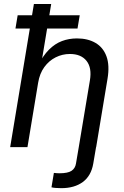

<svg xmlns="http://www.w3.org/2000/svg" viewBox="-20 -748 631 976"><path d="M291.5 208.5Q275.4 208.5 262 207.3Q248.5 206.1 241.7 204.1L253.9 130.9Q260.7 131.8 268.6 132.3Q276.4 132.8 282.2 132.8Q324.7 132.8 343.5 120.4Q362.3 107.9 366.2 83.5L380.4 0H468.3L454.1 83.5Q443.4 146 400.9 177.2Q358.4 208.5 291.5 208.5ZM173.8 -327.1 119.6 0H31.7L152.3 -727.5H240.2L188 -413.6H172.9Q198.2 -464.8 228.8 -495.4Q259.3 -525.9 294.9 -539.3Q330.6 -552.7 371.1 -552.7Q426.3 -552.7 465.3 -530Q504.4 -507.3 521.2 -461.7Q538.1 -416 526.4 -346.7L468.8 0H380.4L437 -339.4Q447.8 -403.3 419.9 -438.5Q392.1 -473.6 335.4 -473.6Q296.9 -473.6 262.9 -456.5Q229 -439.5 205.3 -407Q181.6 -374.5 173.8 -327.1ZM58.6 -603 69.8 -670.4H385.3L374 -603Z"/></svg>

Font: Inter Variable
Style: Italic
Weight: 400
Italic angle: -9.39999°
Designer: Rasmus Andersson
Foundry: rsms
Version: Version 4.001;git-9221beed3